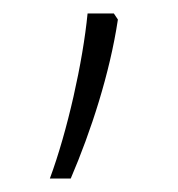

<svg xmlns="http://www.w3.org/2000/svg" viewBox="-20 -136 264 285"><path d="M149 -116H110C103 -44 80 59 54 129H85C115 59 143 -27 155 -107Z"/></svg>

Font: Noto Sans Sinhala UI ExtraLight
Style: Regular
Weight: 200
Designer: Jelle Bosma - Monotype Design Team
Foundry: Monotype Imaging Inc.
Version: Version 2.006